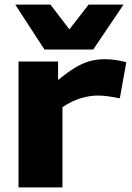

<svg xmlns="http://www.w3.org/2000/svg" viewBox="-20 -810 572 830"><path d="M231 -544V-464Q271 -497 303 -516.5Q335 -536 365.5 -545Q396 -554 433 -554Q478 -554 526 -541L498 -385Q473 -390 449 -393.5Q425 -397 403 -397Q369 -397 331 -386Q293 -375 250 -347V0H60V-544ZM514 -790 383 -596H172L46 -790H198L280 -683L363 -790Z"/></svg>

Font: Georama Extended
Style: Bold
Weight: 700
Width: 7
Designer: Jean-Baptiste Levee
Foundry: Production Type
Version: Version 1.000